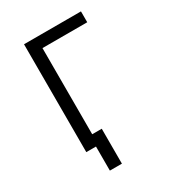

<svg xmlns="http://www.w3.org/2000/svg" viewBox="-212 -852 1024 1133"><g transform="rotate(-30 300.0 -285.5)"><path d="M280 164H198V0H132V-735H520V-661H215V-74H280Z"/></g></svg>

Font: Iosevka Curly Extended
Style: Regular
Weight: 400
Width: 7
Monospace: yes
Designer: Belleve Invis
Foundry: Belleve Invis
Version: Version 11.1.0; ttfautohint (v1.8.3)